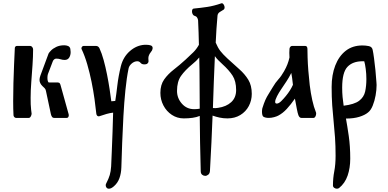

<svg xmlns="http://www.w3.org/2000/svg" viewBox="-20 -716 2356 1166"><path d="M225 -256 275 -391Q278 -397 289.5 -409Q301 -421 321.5 -431Q342 -441 370 -441Q383 -441 393.5 -436.5Q404 -432 407 -420Q409 -409 409 -400Q409 -380 400 -366Q391 -352 373 -352Q360 -352 348 -356Q336 -360 321 -360Q314 -360 308 -354.5Q302 -349 300 -342L271 -266Q268 -257 268 -243Q268 -232 270.5 -223.5Q273 -215 278 -215H332Q340 -215 343.5 -209Q347 -203 348 -198L397 -22Q399 -15 396 -7.5Q393 0 385 0H309Q300 0 295.5 -7Q291 -14 289 -23L259 -164Q257 -175 250.5 -181Q244 -187 237 -194Q220 -211 220 -231Q220 -242 225 -256ZM172 -26Q172 -18 167 -9Q162 0 155 0H77Q71 0 66.5 -5.5Q62 -11 62 -16Q61 -34 60.5 -55.5Q60 -77 60 -102Q60 -153 61.5 -211Q63 -269 65.5 -325Q68 -381 70 -424Q70 -429 73.5 -433Q77 -437 82 -437H164Q170 -437 175.5 -430.5Q181 -424 181 -416Q181 -373 177.5 -321.5Q174 -270 170 -218Q166 -166 166 -122Q166 -101 166.5 -83Q167 -65 169 -50Q169 -44 170.5 -38Q172 -32 172 -26Z M564 -437Q571 -437 576.5 -432.5Q582 -428 584 -423Q598 -393 609.5 -351Q621 -309 630 -263.5Q639 -218 645.5 -175.5Q652 -133 656 -101Q663 -102 669 -102Q675 -102 680 -103Q686 -140 692.5 -196.5Q699 -253 714 -314Q728 -370 768.5 -405.5Q809 -441 858 -444Q864 -444 869 -444Q885 -444 896 -440Q907 -436 907 -424Q907 -421 906 -418Q905 -410 896 -399.5Q887 -389 883 -376Q881 -369 881 -361Q881 -356 881.5 -352Q882 -348 882 -344Q882 -340 881 -338Q877 -330 871.5 -327.5Q866 -325 856 -325Q841 -325 833.5 -334.5Q826 -344 813 -344Q813 -344 812 -344Q794 -343 779 -329.5Q764 -316 761 -301Q749 -243 741.5 -168Q734 -93 729.5 -11.5Q725 70 722 150.5Q719 231 717 300Q716 336 705.5 365.5Q695 395 672 415Q655 430 642 430Q632 430 627 423.5Q622 417 622 409Q622 403 625 398Q640 369 646.5 347Q653 325 655 294Q657 256 659 200.5Q661 145 663.5 84Q666 23 667 -32Q648 -30 627 -24Q606 -18 583 -10Q576 -8 571 -12.5Q566 -17 565 -25Q561 -64 554 -114.5Q547 -165 536 -219Q525 -273 510 -325Q495 -377 475 -419Q473 -424 477 -430.5Q481 -437 487 -437Z M1301 -622Q1297 -581 1294.5 -539.5Q1292 -498 1290 -457Q1303 -426 1318 -406.5Q1333 -387 1361 -361Q1399 -326 1433 -296Q1467 -266 1488 -231.5Q1509 -197 1509 -146Q1509 -106 1491 -72Q1473 -38 1439.5 -17.5Q1406 3 1361 3Q1336 3 1313 -2Q1290 -7 1271 -14Q1268 66 1264 149.5Q1260 233 1255 322Q1254 337 1245 344.5Q1236 352 1226 352Q1216 352 1207.5 345Q1199 338 1199 323Q1194 142 1193 -12Q1174 -4 1149.5 -0.5Q1125 3 1096 3Q1056 3 1023.5 -18.5Q991 -40 972.5 -75.5Q954 -111 954 -152Q954 -201 977 -233.5Q1000 -266 1035.5 -293.5Q1071 -321 1107 -354Q1134 -379 1153.5 -398Q1173 -417 1188 -444Q1187 -482 1186 -518.5Q1185 -555 1183 -592Q1182 -602 1176.5 -610Q1171 -618 1161 -620Q1154 -622 1150 -630Q1146 -638 1146 -646Q1146 -663 1157 -664Q1199 -668 1239 -674Q1279 -680 1325 -696Q1326 -696 1328 -696Q1334 -696 1339 -687.5Q1344 -679 1344 -671Q1344 -662 1339 -658Q1328 -651 1315.5 -643.5Q1303 -636 1301 -622ZM1285 -375Q1281 -298 1278.5 -219.5Q1276 -141 1273 -60Q1288 -58 1304 -61Q1354 -68 1384 -95.5Q1414 -123 1414 -169Q1414 -223 1392.5 -256.5Q1371 -290 1330 -327Q1316 -340 1305 -351Q1294 -362 1285 -375ZM1193 -56Q1192 -138 1192 -215.5Q1192 -293 1190 -367Q1173 -346 1149 -327Q1103 -289 1079 -254.5Q1055 -220 1055 -164Q1055 -120 1084.5 -86.5Q1114 -53 1159 -53Q1178 -53 1193 -56Z M1834 -437Q1841 -437 1844 -431.5Q1847 -426 1847 -419Q1847 -403 1848 -367Q1849 -331 1852.5 -286.5Q1856 -242 1861 -199Q1867 -150 1876.5 -107.5Q1886 -65 1898 -36Q1900 -32 1900 -26Q1900 -17 1895.5 -8.5Q1891 0 1884 0H1810Q1803 0 1798.5 -5.5Q1794 -11 1792 -17Q1788 -27 1782.5 -55.5Q1777 -84 1771 -117Q1746 -81 1721.5 -54.5Q1697 -28 1670 -14Q1661 -9 1644.5 -4.5Q1628 0 1612 0Q1592 0 1580 -7Q1575 -10 1573 -19Q1571 -28 1571 -37Q1571 -49 1573 -58Q1583 -90 1591.5 -109Q1600 -128 1611 -145Q1622 -162 1636 -186Q1653 -215 1670.5 -234Q1688 -253 1705 -283Q1718 -306 1725.5 -325.5Q1733 -345 1738 -367Q1737 -382 1737 -395Q1737 -409 1738 -419Q1738 -425 1742.5 -431Q1747 -437 1753 -437ZM1651 -97Q1651 -87 1661 -87Q1673 -87 1688.5 -102.5Q1704 -118 1716 -133Q1744 -167 1759 -201Q1757 -219 1754 -242.5Q1751 -266 1749 -273Q1735 -245 1720 -222.5Q1705 -200 1685 -170Q1674 -154 1662.5 -132Q1651 -110 1651 -97Z M2081 4Q2089 48 2098 110Q2107 172 2107 248Q2107 304 2091 350.5Q2075 397 2039 426Q2033 430 2026 430Q2017 430 2009.5 424.5Q2002 419 2002 410Q2002 366 2010 324.5Q2018 283 2018 230Q2018 169 2014.5 118.5Q2011 68 2006 21Q2001 -26 1997.5 -76.5Q1994 -127 1994 -188Q1994 -261 2016 -318Q2038 -375 2079.5 -407.5Q2121 -440 2181 -440Q2201 -440 2220 -436Q2239 -432 2243 -414Q2247 -396 2251.5 -362Q2256 -328 2260 -289.5Q2264 -251 2266 -217Q2267 -209 2267 -200Q2267 -170 2261 -136.5Q2255 -103 2243.5 -74.5Q2232 -46 2215 -33Q2196 -17 2162 -6.5Q2128 4 2081 4ZM2067 -74Q2132 -82 2161 -104Q2190 -126 2197.5 -160Q2205 -194 2205 -236Q2205 -267 2201 -297.5Q2197 -328 2192 -344Q2187 -344 2182 -344Q2122 -344 2090 -310Q2058 -276 2058 -184Q2058 -153 2060.5 -126.5Q2063 -100 2067 -74Z"/></svg>

Font: Triodion
Style: Regular
Weight: 400
Version: Version 1.201; ttfautohint (v1.8.4.7-5d5b)